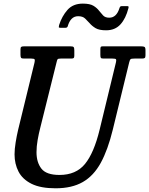

<svg xmlns="http://www.w3.org/2000/svg" viewBox="-20 -1000 805 1036"><path d="M285.5 -665 197.5 -311.5Q189 -278.5 183 -244.2Q177 -210 177 -178.5Q177 -124 203.5 -90Q230 -56 301 -56Q390 -56 438.5 -115.2Q487 -174.5 517.5 -300L605.5 -663Q608.5 -675.5 606.2 -679.8Q604 -684 587 -684H538.5Q526.5 -684 524 -688Q521.5 -692 521.5 -704V-732.5Q521.5 -741.5 523.2 -745.8Q525 -750 533.5 -750H741Q754.5 -750 759.8 -746.8Q765 -743.5 765 -729V-701.5Q765 -690 760.8 -687Q756.5 -684 746 -684H705.5Q688 -684 684.2 -680.5Q680.5 -677 677 -663L588.5 -300Q562 -191.5 523.8 -121.5Q485.5 -51.5 426.8 -17.8Q368 16 280 16Q199 16 150.2 -8.2Q101.5 -32.5 80 -74Q58.5 -115.5 58.5 -167Q58.5 -195.5 64.5 -232.2Q70.5 -269 78 -300.5L166 -661.5Q169 -674.5 167 -679.2Q165 -684 148.5 -684H110Q97 -684 93.8 -688Q90.5 -692 90.5 -704.5V-732.5Q90.5 -744 94.5 -747Q98.5 -750 110 -750H360.5Q373.5 -750 377.2 -746Q381 -742 381 -728V-700Q381 -690 377.8 -687Q374.5 -684 364 -684H308Q293.5 -684 290.8 -680.2Q288 -676.5 285.5 -665ZM552.5 -836.5Q515 -836.5 495.5 -848.2Q476 -860 463 -875.5Q452 -887.5 439.2 -900Q426.5 -912.5 401.5 -912.5Q360.5 -912.5 345 -857Q342 -850 332.5 -850H306Q297.5 -850 297.2 -853.8Q297 -857.5 299 -865Q314 -912.5 344 -946.5Q374 -980.5 427 -980.5Q465 -980.5 484.2 -968.8Q503.5 -957 515 -941.5Q524.5 -929.5 536 -917Q547.5 -904.5 569.5 -904.5Q608.5 -904.5 624.5 -956Q626.5 -962 629 -964.5Q631.5 -967 638.5 -967H666Q672.5 -967 673.5 -964.5Q674.5 -962 673 -956Q659 -900.5 630 -868.5Q601 -836.5 552.5 -836.5Z"/></svg>

Font: Besley* Narrow Medium
Style: Italic
Weight: 500
Width: 4
Italic angle: -13°
Designer: Owen Earl
Foundry: indestructible type*
Version: Version 3.000; ttfautohint (v1.8.3)